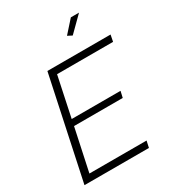

<svg xmlns="http://www.w3.org/2000/svg" viewBox="-216 -1040 1051 1161"><g transform="rotate(-30 309.5 -460.0)"><path d="M178 -710H619L610 -664H219L160 -385H501L491 -341H151L88 -46H487L477 0H27ZM418 -819 387 -835 463 -920H520Z"/></g></svg>

Font: Raleway Light
Style: Italic
Weight: 300
Italic angle: -12°
Designer: Matt McInerney, Pablo Impallari, Rodrigo Fuenzalida
Foundry: Matt McInerney, Pablo Impallari, Rodrigo Fuenzalida
Version: Version 4.026